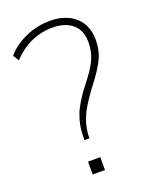

<svg xmlns="http://www.w3.org/2000/svg" viewBox="-137 -802 692 877"><g transform="rotate(-20 208.5 -363.5)"><path d="M269.5 -399.4Q311.5 -451.2 329.6 -490.2Q347.7 -529.3 347.7 -576.2Q347.7 -631.8 312.5 -662.6Q277.3 -693.4 215.8 -693.4Q103.5 -693.4 20.5 -605.5L2.9 -633.8Q38.1 -675.8 95.7 -701.2Q153.3 -726.6 215.8 -726.6Q265.6 -726.6 303.7 -708Q341.8 -689.5 362.3 -654.8Q382.8 -620.1 382.8 -574.2Q382.8 -522.5 362.8 -481Q342.8 -439.5 293.9 -377Q246.1 -313.5 226.1 -270.5Q206.1 -227.5 202.1 -180.7V-160.2H177.7V-177.7Q177.7 -232.4 197.3 -282.2Q216.8 -332 269.5 -399.4ZM159.2 -62.5H218.8V0H159.2Z"/></g></svg>

Font: Min Sans VF VF
Style: Regular
Weight: 400
Designer: Jinseong-Kim, NotoSansCJK, Nunito
Foundry: Jinseong-Kim
Version: Version 1.420;Glyphs 3.1.2 (3151)